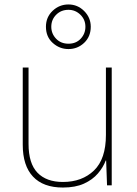

<svg xmlns="http://www.w3.org/2000/svg" viewBox="-20 -831 613 861"><path d="M481 -528V0H460L456 -111H454Q443 -81 419 -53Q395 -25 356.5 -7.5Q318 10 262 10Q174 10 128 -39Q82 -88 82 -182V-528H108V-186Q108 -98 148 -56.5Q188 -15 262 -15Q348 -15 401.5 -66.5Q455 -118 455 -226V-528ZM287 -611Q247 -611 216.5 -638.5Q186 -666 186 -711Q186 -754 216 -782.5Q246 -811 287 -811Q328 -811 357.5 -781.5Q387 -752 387 -711Q387 -667 357.5 -639Q328 -611 287 -611ZM287 -635Q321 -635 342 -657.5Q363 -680 363 -711Q363 -743 340.5 -765Q318 -787 287 -787Q254 -787 232 -765Q210 -743 210 -711Q210 -680 231.5 -657.5Q253 -635 287 -635Z"/></svg>

Font: Noto Sans Bengali Thin
Style: Regular
Weight: 100
Designer: Jelle Bosma - Monotype Design Team
Foundry: Monotype Imaging Inc.
Version: Version 2.003; ttfautohint (v1.8.4.7-5d5b)